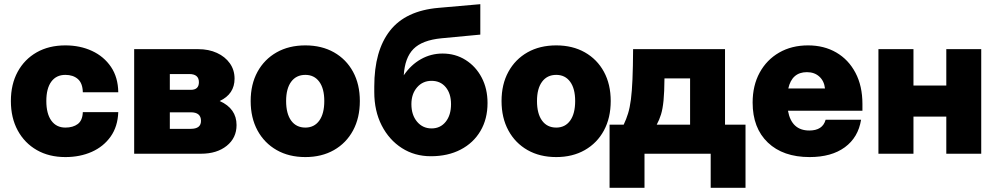

<svg xmlns="http://www.w3.org/2000/svg" viewBox="-20 -735 4758 918"><path d="M32 -252Q32 -332 64.5 -391.8Q97 -451.5 155.5 -484.8Q214 -518 292.5 -518Q363 -518 420 -491.5Q477 -465 510.8 -415Q544.5 -365 545.5 -294H376Q375 -337.5 352.2 -357.2Q329.5 -377 292.5 -377Q249 -377 225.2 -344.5Q201.5 -312 201.5 -252Q201.5 -191.5 225.5 -158.2Q249.5 -125 292.5 -125Q329 -125 351.8 -142Q374.5 -159 376 -199H545.5Q543 -130 509 -82Q475 -34 418.8 -9Q362.5 16 292.5 16Q214.5 16 156 -17.5Q97.5 -51 64.8 -111.2Q32 -171.5 32 -252Z M1030.5 -252Q1111 -216 1111 -137Q1111 -75.5 1064 -37.8Q1017 0 941 0H621.5V-500H927.5Q978 -500 1017.2 -482Q1056.5 -464 1079 -432.2Q1101.5 -400.5 1101.5 -359Q1101.5 -285.5 1030.5 -252ZM892.5 -305.5Q931 -305.5 931 -342Q931 -381 885 -381H792V-305.5ZM892 -119Q941 -119 941 -157Q941 -198 892.5 -198H792V-119Z M1178.5 -252Q1178.5 -332 1211.2 -391.8Q1244 -451.5 1302.8 -484.8Q1361.5 -518 1440 -518Q1518 -518 1576.8 -484.8Q1635.5 -451.5 1668 -391.8Q1700.5 -332 1700.5 -252Q1700.5 -171.5 1668 -111.2Q1635.5 -51 1576.8 -17.5Q1518 16 1440 16Q1361.5 16 1302.8 -17.5Q1244 -51 1211.2 -111.2Q1178.5 -171.5 1178.5 -252ZM1530.5 -252Q1530.5 -311.5 1506.5 -344.2Q1482.5 -377 1440 -377Q1396.5 -377 1372.2 -344.2Q1348 -311.5 1348 -252Q1348 -191.5 1372.2 -158.2Q1396.5 -125 1440 -125Q1482.5 -125 1506.5 -158.2Q1530.5 -191.5 1530.5 -252Z M1769.5 -321Q1769.5 -492.5 1844.5 -588.2Q1919.5 -684 2077 -697.5L2276.5 -715V-569.5L2091 -552Q1998.5 -543 1957 -501Q1915.5 -459 1910.5 -375Q1945 -425.5 1992.8 -452.2Q2040.5 -479 2096 -479Q2157.5 -479 2206.2 -448.2Q2255 -417.5 2283 -364.2Q2311 -311 2311 -242.5Q2311 -166 2277.2 -108.8Q2243.5 -51.5 2182.5 -19.8Q2121.5 12 2040 12Q1962.5 12 1901.5 -27Q1840.5 -66 1805 -135.2Q1769.5 -204.5 1769.5 -295ZM1947 -237Q1947 -185.5 1974 -153.2Q2001 -121 2043.5 -121Q2085.5 -121 2111 -152.8Q2136.5 -184.5 2136.5 -237Q2136.5 -287.5 2111.2 -318Q2086 -348.5 2043.5 -348.5Q2001 -348.5 1974 -317.2Q1947 -286 1947 -237Z M2378 -252Q2378 -332 2410.8 -391.8Q2443.5 -451.5 2502.2 -484.8Q2561 -518 2639.5 -518Q2717.5 -518 2776.2 -484.8Q2835 -451.5 2867.5 -391.8Q2900 -332 2900 -252Q2900 -171.5 2867.5 -111.2Q2835 -51 2776.2 -17.5Q2717.5 16 2639.5 16Q2561 16 2502.2 -17.5Q2443.5 -51 2410.8 -111.2Q2378 -171.5 2378 -252ZM2730 -252Q2730 -311.5 2706 -344.2Q2682 -377 2639.5 -377Q2596 -377 2571.8 -344.2Q2547.5 -311.5 2547.5 -252Q2547.5 -191.5 2571.8 -158.2Q2596 -125 2639.5 -125Q2682 -125 2706 -158.2Q2730 -191.5 2730 -252Z M3007 -500H3446.5V-139H3544.5V163H3378V0H3061.5V163H2894.5V-139H2962Q2974.5 -165 2983 -192.8Q2991.5 -220.5 2996.5 -259Q3001.5 -297.5 3004 -355.5Q3006.5 -413.5 3007 -500ZM3120 -139H3279.5V-360H3157Q3156.5 -294 3152.5 -254Q3148.5 -214 3140.5 -188Q3132.5 -162 3120 -139Z M3578.5 -244.5Q3578.5 -326 3612 -387.5Q3645.5 -449 3705.2 -483.5Q3765 -518 3843.5 -518Q3920 -518 3978.5 -484Q4037 -450 4070.2 -387Q4103.5 -324 4103.5 -238V-205.5H3747.5Q3764.5 -111 3849.5 -111Q3913.5 -111 3927.5 -162.5H4097Q4083.5 -78 4019.5 -31Q3955.5 16 3851 16Q3724 16 3651.2 -53.5Q3578.5 -123 3578.5 -244.5ZM3838 -390Q3766.5 -390 3749 -312H3924.5Q3920.5 -348 3897.2 -369Q3874 -390 3838 -390Z M4180 -500H4347.5V-326H4504.5V-500H4671.5V0H4504.5V-177.5H4347.5V0H4180Z"/></svg>

Font: Overused Grotesk ExtraBold
Style: Regular
Weight: 800
Version: Version 0.004